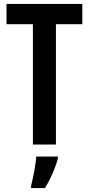

<svg xmlns="http://www.w3.org/2000/svg" viewBox="-20 -734 451 975"><path d="M264 0V-611H398V-714H13V-611H147V0ZM274 71V61H164C162 101 147 174 138 209V221H208C235 179 260 122 274 71Z"/></svg>

Font: Noto Sans Devanagari ExtraCondensed SemiBold
Style: Regular
Weight: 600
Width: 2
Designer: Jelle Bosma - Monotype Design Team
Foundry: Monotype Imaging Inc.
Version: Version 2.004